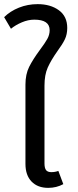

<svg xmlns="http://www.w3.org/2000/svg" viewBox="-36 -896 377 928"><path d="M246 -70 270 -6Q237 12 197 12Q146 12 116.5 -18.5Q87 -49 87 -104V-487Q87 -537 105 -573Q123 -609 157 -655Q181 -687 192.5 -707.5Q204 -728 204 -750Q204 -801 130 -801Q100 -801 69.5 -788Q39 -775 17 -757L-16 -813Q13 -842 55.5 -859Q98 -876 146 -876Q208 -876 248.5 -846.5Q289 -817 289 -761Q289 -730 277.5 -706Q266 -682 241 -648Q210 -604 194.5 -569Q179 -534 179 -482V-106Q179 -84 186.5 -74Q194 -64 212 -64Q231 -64 246 -70Z"/></svg>

Font: FiraGO
Style: Regular
Weight: 400
Designer: bBox Type
Foundry: bBox Type GmbH
Version: Version 1.001;April 20, 2020;FontCreator 12.0.0.2555 64-bit